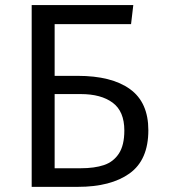

<svg xmlns="http://www.w3.org/2000/svg" viewBox="-20 -726 655 746"><path d="M497.9 -706.2 489.2 -632.3H192.3V-431.3H281.5Q413.8 -431.3 485.1 -379.7Q556.4 -328.2 556.4 -220Q556.4 -104.6 483.6 -52.3Q410.8 0 282.6 0H103.1V-706.2ZM192.3 -360.5V-72.3H293.8Q347.2 -72.3 383.8 -84.6Q420.5 -96.9 441.8 -129.2Q463.1 -161.5 463.1 -219Q463.1 -293.3 417.9 -326.9Q372.8 -360.5 293.8 -360.5Z"/></svg>

Font: Fira Code
Style: Regular
Weight: 400
Designer: Carrois Corporate, Edenspiekermann AG, Nikita Prokopov
Foundry: Carrois Corporate, Edenspiekermann AG, Nikita Prokopov
Version: Version 5.002